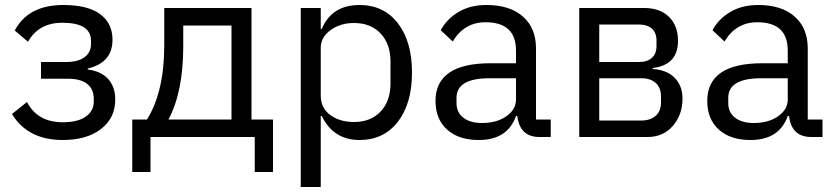

<svg xmlns="http://www.w3.org/2000/svg" viewBox="-20 -548 3339 768"><path d="M231 12Q91 12 28 -92L88 -140Q130 -59 231 -59Q291 -59 323 -81.5Q355 -104 355 -141V-153Q355 -192 328.5 -212.5Q302 -233 254 -233H144V-300H244Q292 -300 318 -319Q344 -338 344 -373V-385Q344 -457 229 -457Q135 -457 92 -381L39 -426Q93 -528 233 -528Q331 -528 380.5 -491.5Q430 -455 430 -389Q430 -297 331 -274V-270Q385 -263 413 -231.5Q441 -200 441 -150Q441 -76 384 -32Q327 12 231 12Z M509 140V-70H568Q637 -181 637 -367V-516H986V-70H1072V140H999V0H582V140ZM654 -70H906V-446H713V-363Q713 -181 654 -70Z M1183 200V-516H1263V-432H1267Q1307 -528 1418 -528Q1515 -528 1571.5 -455Q1628 -382 1628 -258Q1628 -134 1571.5 -61Q1515 12 1418 12Q1314 12 1267 -84H1263V200ZM1396 -60Q1463 -60 1502.5 -102Q1542 -144 1542 -214V-302Q1542 -372 1502.5 -414Q1463 -456 1396 -456Q1341 -456 1302 -427.5Q1263 -399 1263 -357V-165Q1263 -116 1301 -88Q1339 -60 1396 -60Z M1895 12Q1814 12 1768 -30Q1722 -72 1722 -144Q1722 -295 1942 -295H2044V-346Q2044 -459 1922 -459Q1837 -459 1791 -382L1743 -427Q1766 -471 1813 -499.5Q1860 -528 1926 -528Q2019 -528 2071.5 -482Q2124 -436 2124 -354V-70H2183V0H2138Q2062 0 2050 -78L2049 -84H2044Q2010 12 1895 12ZM1908 -56Q1967 -56 2005.5 -83Q2044 -110 2044 -150V-235H1938Q1806 -235 1806 -157V-136Q1806 -98 1833.5 -77Q1861 -56 1908 -56Z M2297 0V-516H2557Q2620 -516 2656 -480.5Q2692 -445 2692 -385Q2692 -288 2591 -276V-272Q2649 -268 2679.5 -236Q2710 -204 2710 -154Q2710 -89 2671.5 -44.5Q2633 0 2570 0ZM2377 -300H2536Q2569 -300 2587.5 -316.5Q2606 -333 2606 -364V-386Q2606 -417 2587.5 -433.5Q2569 -450 2536 -450H2377ZM2377 -66H2546Q2582 -66 2603 -85Q2624 -104 2624 -139V-162Q2624 -197 2603 -216Q2582 -235 2546 -235H2377Z M2982 12Q2901 12 2855 -30Q2809 -72 2809 -144Q2809 -295 3029 -295H3131V-346Q3131 -459 3009 -459Q2924 -459 2878 -382L2830 -427Q2853 -471 2900 -499.5Q2947 -528 3013 -528Q3106 -528 3158.5 -482Q3211 -436 3211 -354V-70H3270V0H3225Q3149 0 3137 -78L3136 -84H3131Q3097 12 2982 12ZM2995 -56Q3054 -56 3092.5 -83Q3131 -110 3131 -150V-235H3025Q2893 -235 2893 -157V-136Q2893 -98 2920.5 -77Q2948 -56 2995 -56Z"/></svg>

Font: Anuphan
Style: Regular
Weight: 400
Designer: Mike Abbink, Paul van der Laan, Pieter van Rosmalen, Mint Tantisuwanna
Foundry: Bold Monday; Cadson Demak
Version: Version 3.002;hotconv 1.0.109;makeotfexe 2.5.65596